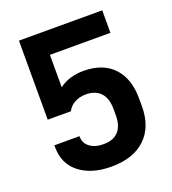

<svg xmlns="http://www.w3.org/2000/svg" viewBox="-129 -788 805 897"><g transform="rotate(-20 273.5 -339.5)"><path d="M113.8 -36.1Q55.2 -82.5 55.2 -166V-173.8H180.2V-169.9Q180.2 -139.2 205.6 -119.6Q231 -100.1 273.9 -100.1Q323.2 -100.1 348.1 -127.9Q373 -155.8 373 -207V-237.8Q373 -291.5 347.7 -318.8Q321.8 -347.2 273.9 -347.2Q242.7 -347.2 217.8 -333.5Q194.3 -320.8 182.1 -296.9H66.9V-689.9H481V-578.1H180.2V-417Q229.5 -454.1 301.8 -454.1Q397 -454.1 449.7 -398.4Q502 -343.3 502 -243.2V-205.1Q502 -103 441.9 -45.9Q381.8 11.2 272.9 11.2Q173.8 11.2 113.8 -36.1Z"/></g></svg>

Font: D-DIN Exp
Style: DINExp-Bold
Weight: 700
Width: 7
Designer: Charles Nix
Foundry: Datto Inc.
Version: Version 1.00